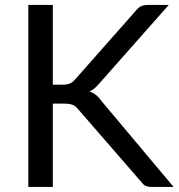

<svg xmlns="http://www.w3.org/2000/svg" viewBox="-20 -736 704 756"><path d="M663.5 0H579.5Q570 0 563.2 -1.2Q556.5 -2.5 551.5 -5.2Q546.5 -8 542.8 -11.8Q539 -15.5 535.5 -20.5L288.5 -305Q278.5 -317.5 267 -322.8Q255.5 -328 232 -328H188V0H91.5V-716.5H188V-402.5H224.5Q243.5 -402.5 255 -407.2Q266.5 -412 276 -423.5L514.5 -693.5Q524.5 -706.5 535.5 -711.5Q546.5 -716.5 562.5 -716.5H644.5L371.5 -408Q361.5 -396 352.2 -388.2Q343 -380.5 332.5 -376Q346 -371 357.2 -362.5Q368.5 -354 378.5 -339.5Z"/></svg>

Font: Lato-Regular
Style: Regular
Weight: 400
Designer: Lukasz Dziedzic with Adam Twardoch and Botio Nikoltchev
Foundry: tyPoland Lukasz Dziedzic
Version: Version 2.015; 2015-08-06; http://www.latofonts.com/